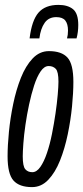

<svg xmlns="http://www.w3.org/2000/svg" viewBox="-20 -755 340 785"><path d="M111 10Q59 10 35 -17Q11 -44 11 -116Q11 -160 16.5 -216Q22 -272 34 -330Q46 -388 65.5 -437Q85 -486 113.5 -516Q142 -546 180 -546Q232 -546 256 -519.5Q280 -493 280 -420Q280 -376 274.5 -320Q269 -264 257 -206Q245 -148 225.5 -99Q206 -50 177.5 -20Q149 10 111 10ZM112 -51Q130 -51 145 -72.5Q160 -94 172 -129.5Q184 -165 192.5 -207.5Q201 -250 207 -291.5Q213 -333 216 -367.5Q219 -402 219 -421Q219 -462 208 -473.5Q197 -485 179 -485Q161 -485 146 -463Q131 -441 119.5 -405.5Q108 -370 99 -328Q90 -286 84 -244.5Q78 -203 75.5 -168.5Q73 -134 73 -116Q73 -75 83.5 -63Q94 -51 112 -51ZM219 -735Q257 -735 278.5 -717.5Q300 -700 300 -653Q300 -624 293 -598H254Q258 -612 258 -630Q258 -657 247 -671Q236 -685 210 -685Q179 -685 162.5 -661.5Q146 -638 141 -598H101Q110 -672 137.5 -703.5Q165 -735 219 -735Z"/></svg>

Font: Georama ExtraCondensed
Style: Italic
Weight: 400
Width: 2
Italic angle: -9°
Designer: Jean-Baptiste Levee
Foundry: Production Type
Version: Version 1.000